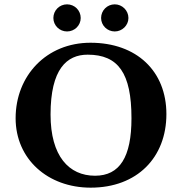

<svg xmlns="http://www.w3.org/2000/svg" viewBox="-20 -855 839 885"><path d="M747 -329C747 -527 610 -658 397 -658C194 -658 52 -506 52 -310C52 -122 200 10 398 10C612 10 747 -129 747 -329ZM384 -603C525 -603 586 -518 586 -310C586 -131 532 -45 418 -45C298 -45 213 -135 213 -327C213 -537 288 -603 384 -603ZM226 -772C226 -738 254 -710 289 -710C324 -710 352 -738 352 -772C352 -807 324 -835 289 -835C254 -835 226 -807 226 -772ZM446 -772C446 -738 474 -710 509 -710C543 -710 572 -738 572 -772C572 -807 543 -835 509 -835C474 -835 446 -807 446 -772Z"/></svg>

Font: Libertinus Sans
Style: Bold
Weight: 700
Designer: Philipp H. Poll, Khaled Hosny
Foundry: Caleb Maclennan
Version: Version 7.050;RELEASE